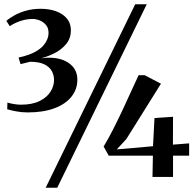

<svg xmlns="http://www.w3.org/2000/svg" viewBox="-20 -835 920 906"><path d="M110.5 -304.5Q82 -304.5 55 -309.8Q28 -315 14 -319.5L15 -351Q28 -347 45.5 -344Q63 -341 78 -341Q132 -341 166.8 -358.2Q201.5 -375.5 218.2 -402.2Q235 -429 235 -457.5Q235 -480.5 224.2 -500Q213.5 -519.5 189 -531.5Q164.5 -543.5 122 -543.5Q117.5 -542.5 109.5 -540.5Q101.5 -538.5 92.8 -536.2Q84 -534 77 -532.5L67.5 -563.5Q80 -566 92.5 -569.5Q105 -573 117.5 -577.5Q163.5 -594.5 186.2 -622Q209 -649.5 209 -680Q209 -703 197 -717.2Q185 -731.5 167 -738.8Q149 -746 132 -745.5Q103.5 -745 76 -735.8Q48.5 -726.5 26 -711.5L10 -736.5Q26 -750.5 49.8 -763.5Q73.5 -776.5 104.2 -785Q135 -793.5 172 -793.5Q212.5 -793.5 244.8 -781.8Q277 -770 295.8 -747.5Q314.5 -725 314.5 -692Q314.5 -655.5 294 -629.5Q273.5 -603.5 241.2 -586.2Q209 -569 174 -560Q224.5 -567 263 -556.5Q301.5 -546 323.2 -521Q345 -496 345 -459Q345 -413.5 317 -378.5Q289 -343.5 236.5 -324Q184 -304.5 110.5 -304.5ZM618 -815H672.5L250 51H195.5ZM699.5 0 701.5 -100.5H493L469 -143.5Q492 -181.5 514.2 -225.5Q536.5 -269.5 557.8 -314.8Q579 -360 598.2 -402.5Q617.5 -445 634 -480H663L739.5 -440L576 -178.5L531 -130L702 -145L709 -278L796.5 -284L796 -152.5L872.5 -158.5V-100.5H796.5V0Z"/></svg>

Font: Merriweather 120pt SemiBold
Style: Regular
Weight: 600
Version: Version 2.100